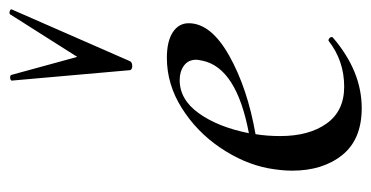

<svg xmlns="http://www.w3.org/2000/svg" viewBox="-209 -562 783 405"><g transform="rotate(-90 182.5 -359.5)"><path d="M336 -353Q336 -306 267.5 -267.5Q199 -229 102 -212Q98 -188 98 -160Q98 -99 124.5 -62Q151 -25 202 -25Q257 -25 299 -58H300Q303 -58 305.5 -55Q308 -52 306 -49Q235 12 157 12Q91 12 58 -29Q25 -70 25 -135Q25 -157 30 -185Q40 -237 73.5 -286.5Q107 -336 157 -367.5Q207 -399 263 -399Q298 -399 317 -386.5Q336 -374 336 -353ZM104 -226Q242 -252 257 -324Q259 -334 259 -337Q259 -354 246.5 -363Q234 -372 216 -372Q175 -372 146 -331.5Q117 -291 104 -226ZM358 -731Q361 -731 363.5 -729.5Q366 -728 365 -726L256 -477Q254 -472 245 -472Q242 -472 239.5 -473.5Q237 -475 237 -477L215 -726Q215 -729 220.5 -729.5Q226 -730 227 -727L265 -588L355 -730Q356 -731 358 -731Z"/></g></svg>

Font: CormorantInfant-MediumItalic
Style: Italic
Weight: 500
Italic angle: -10°
Designer: Christian Thalmann (Catharsis Fonts)
Foundry: Catharsis Fonts
Version: Version 3.303